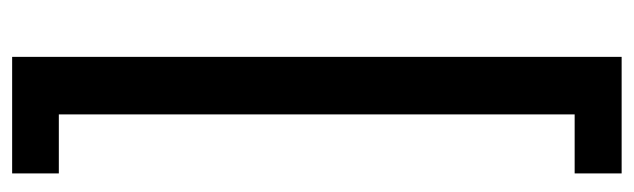

<svg xmlns="http://www.w3.org/2000/svg" viewBox="-380 -496 1034 313"><g transform="rotate(90 136.5 -340.0)"><path d="M263.2 -760.3H167V80.6H263.2V156.7H73.2V-836.9H263.2Z"/></g></svg>

Font: Roboto2
Style: Regular
Weight: 400
Designer: Google
Foundry: Google
Version: Version 2.000981-w3; 2014; ttfautohint (v1.1) -l 5 -r 24 -G 